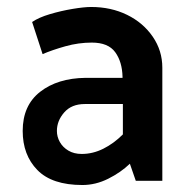

<svg xmlns="http://www.w3.org/2000/svg" viewBox="-20 -518 538 550"><path d="M143 -143Q143 -172 164 -196Q185 -220 223 -220H332V-133Q306 -107 276 -92Q246 -77 214 -77Q192 -77 176 -86.5Q160 -96 151.5 -111Q143 -126 143 -143ZM102 -363Q130 -375 167.5 -385.5Q205 -396 243 -396Q290 -396 310 -368.5Q330 -341 331 -298V-295H225Q145 -294 95 -255Q45 -216 45 -143Q45 -74 87 -31Q129 12 216 12Q254 12 290 -6Q326 -24 352 -49L369 0H445V-324Q445 -373 417.5 -413Q390 -453 344 -475.5Q298 -498 241 -498Q221 -498 188 -492.5Q155 -487 123 -477.5Q91 -468 72 -455Z"/></svg>

Font: Catamaran SemiBold
Style: Regular
Weight: 600
Designer: Pria Ravichandran
Version: Version 2.000